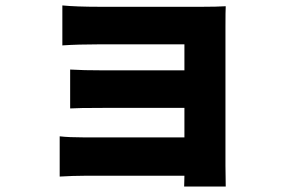

<svg xmlns="http://www.w3.org/2000/svg" viewBox="-20 -594 1040 699"><path d="M800.8 -494.1V8.8Q800.8 16.6 801.3 45.9Q801.8 75.2 801.8 85H650.4Q650.4 81.1 650.9 67.4Q651.4 53.7 651.4 45.9H285.2Q247.1 45.9 197.3 48.8V-97.7Q230.5 -93.8 286.1 -93.8H651.4V-201.2H356.4Q261.7 -201.2 235.4 -199.2V-340.8Q281.2 -337.9 356.4 -337.9H651.4V-432.6H342.8Q263.7 -432.6 207 -428.7V-574.2Q257.8 -569.3 342.8 -569.3H716.8Q768.6 -569.3 801.8 -571.3Q800.8 -556.6 800.8 -494.1Z"/></svg>

Font: GenEi Gothic M Heavy
Style: Regular
Weight: 800
Designer: o_tamon (Modified); [Source Han Sans]
Ryoko NISHIZUKA  (kana & ideographs); Paul D. Hunt (Latin, Greek & Cyrillic); Wenl
Version: Version 1.1a;Original Version 1.004